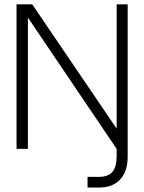

<svg xmlns="http://www.w3.org/2000/svg" viewBox="-20 -670 649 864"><path d="M505 -650.5V-91L125 -650.5H54.5V0H105.5V-591L505 0V30.5Q505 81 485.8 103.5Q466.5 126 425 126H374V174H426Q487 174 520.8 137.5Q554.5 101 554.5 36V-650.5Z"/></svg>

Font: Overused Grotesk Light
Style: Regular
Weight: 300
Designer: RandomMaerks
Version: Version 0.005